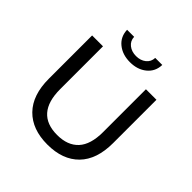

<svg xmlns="http://www.w3.org/2000/svg" viewBox="-229 -1064 1249 1249"><g transform="rotate(45 395.5 -439.5)"><path d="M99.1 -301.8V-700.2H199.2V-306.2Q199.2 -81.1 396 -81.1Q492.2 -81.1 543.2 -136.5Q594.2 -191.9 594.2 -306.2V-700.2H690.9V-301.8Q690.9 -150.9 613 -71.5Q535.2 7.8 395 7.8Q254.9 7.8 177 -72Q99.1 -151.9 99.1 -301.8ZM233.9 -887.2H298.8Q299.8 -851.1 327.4 -829.1Q355 -807.1 396 -807.1Q437 -807.1 464.4 -829.1Q491.7 -851.1 492.7 -887.2H557.6Q555.7 -825.2 510.3 -788.1Q464.8 -751 396 -751Q326.7 -751 281.2 -788.1Q235.8 -825.2 233.9 -887.2Z"/></g></svg>

Font: Montserrat Medium
Style: Regular
Weight: 500
Designer: Julieta Ulanovsky
Foundry: Julieta Ulanovsky
Version: Version 7.200